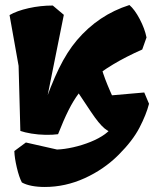

<svg xmlns="http://www.w3.org/2000/svg" viewBox="-20 -524 621 764"><path d="M158 220Q130 220 106.5 215.5Q83 211 67 202Q56 181 47 143Q38 105 37 77L83 43L207 71Q236 70 271.5 62Q307 54 340.5 40.5Q374 27 398 9.5Q422 -8 428 -26L447 6Q419 6 396.5 -12.5Q374 -31 342 -79L258 -205L375 -292Q379 -272 384.5 -252Q390 -232 398.5 -209.5Q407 -187 419 -159.5Q431 -132 447 -97L394 -142L554 -156L573 -111Q562 -68 535 -16Q508 36 452 92Q394 150 317 185Q240 220 158 220ZM211 10Q190 13 161 12.5Q132 12 105 7.5Q78 3 61 -3L54 -262L18 -464Q47 -481 94 -491.5Q141 -502 190 -502L234 -465L152 -57L147 -82Q182 -185 214.5 -251.5Q247 -318 286 -364Q372 -465 495 -504Q516 -486 536 -448Q556 -410 563 -375L546 -327Q417 -270 341 -204Q315 -181 293.5 -152.5Q272 -124 252.5 -85Q233 -46 211 10Z"/></svg>

Font: Eczar ExtraBold
Style: Regular
Weight: 800
Designer: Vaibhav Singh
Foundry: Rosetta Type Foundry
Version: Version 2.000